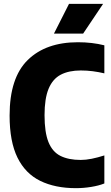

<svg xmlns="http://www.w3.org/2000/svg" viewBox="-20 -970 580 1000"><path d="M375.5 10Q267 10 189.5 -28Q112 -66 71 -149.2Q30 -232.5 30 -368Q30 -565 124.5 -657.5Q219 -750 386 -750Q460 -750 523.5 -734V-588Q493.5 -595 463.2 -599Q433 -603 401 -603Q338.5 -603 296.5 -581Q254.5 -559 233.2 -508Q212 -457 212 -370Q212 -280.5 232.5 -229.8Q253 -179 295 -158Q337 -137 400.5 -137Q427 -137 458 -143.2Q489 -149.5 523.5 -160.5V-14.5Q495 -3 455 3.5Q415 10 375.5 10ZM261 -795 339.5 -950H517L413 -795Z"/></svg>

Font: Encode Sans Cnd XBd
Style: Regular
Weight: 800
Width: 3
Designer: Multiple Designers
Foundry: Impallari Type
Version: Version 3.002; ttfautohint (v1.8.3) -l 8 -r 50 -G 200 -x 14 